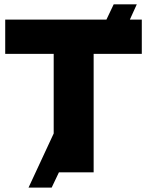

<svg xmlns="http://www.w3.org/2000/svg" viewBox="-20 -790 674 880"><path d="M250 0 216.8 69.8H110.8L226.1 -178.2V-543H3.9V-700.2H467.8L501 -770H606.9L575.2 -700.2H629.9V-543H409.2V0Z"/></svg>

Font: Montserrat ExtraBold
Style: Regular
Weight: 800
Designer: Julieta Ulanovsky
Foundry: Julieta Ulanovsky
Version: Version 9.000